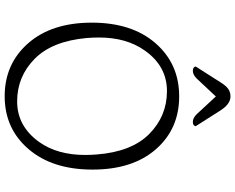

<svg xmlns="http://www.w3.org/2000/svg" viewBox="-110 -864 982 801"><g transform="rotate(90 380.5 -463.0)"><path d="M307 -793Q291 -777 275 -777Q259 -777 257 -789L322 -891Q336 -914 349.5 -924Q363 -934 382 -934Q414 -934 441 -891L506 -789Q504 -777 488 -777Q472 -777 456 -793L382 -873ZM572 -136Q626 -212 626 -328Q626 -350 624 -375Q613 -521 538.5 -595Q464 -669 359.5 -669Q255 -669 190 -576Q136 -500 136 -386Q136 -361 138 -335Q151 -190 225 -117Q299 -44 402.5 -44Q506 -44 572 -136ZM74 -355.5Q74 -523 160 -621.5Q246 -720 381.5 -720Q517 -720 602 -623Q687 -526 687 -358.5Q687 -191 601.5 -91.5Q516 8 381 8Q246 8 160 -90Q74 -188 74 -355.5Z"/></g></svg>

Font: Laila Light
Style: Regular
Weight: 300
Designer: Hitesh Malaviya
Foundry: Indian Type Foundry
Version: Version 1.302;PS 1.0;hotconv 1.0.78;makeotf.lib2.5.61930; tt